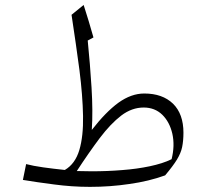

<svg xmlns="http://www.w3.org/2000/svg" viewBox="-20 -734 820 763"><path d="M553.3 -362.4C518.6 -362.4 484.3 -350 450.5 -325.7C416.7 -301 381.4 -264.8 344.8 -217.6C348.1 -267.1 347.6 -323.3 343.8 -385.7C340 -448.1 334.8 -510.5 328.6 -572.9L351.4 -585.2C339.5 -628.1 326.2 -671 312.4 -714.3L264.3 -675.2C276.2 -596.7 286.7 -523.8 295.7 -455.7C304.3 -387.6 309 -327.1 310 -273.3C311 -219.5 306.2 -174.3 295.2 -137.6C284.3 -101 264.8 -74.3 237.6 -58.6C206.7 -61.9 178.1 -65.2 151.4 -69C124.3 -72.9 101.9 -77.1 83.8 -81.9L71 -19C106.7 -12.9 148.1 -7.1 194.8 -1C241 5.2 288.6 8.6 337.6 8.6C391.4 8.6 443.8 4.8 494.8 -2.9C545.7 -10 592.9 -21.4 636.2 -37.1C657.1 -61.9 672.9 -82.9 683.3 -100C693.3 -116.7 700.5 -133.3 703.8 -149.5C707.1 -165.7 709 -184.8 709 -206.7C709 -256.2 695.2 -294.8 667.6 -321.9C639.5 -349 601.4 -362.4 553.3 -362.4ZM551 -306.7C580.5 -306.7 605.2 -297.1 624.8 -278.1C644.3 -259 657.6 -233.8 664.8 -202.9C671.9 -171.4 671 -137.6 661.9 -101.4C638.1 -89.5 609 -80.5 575.2 -73.3C541.4 -66.2 504.8 -61 465.2 -58.1C425.7 -54.8 385.2 -53.3 344.3 -53.3C334.3 -53.3 324.8 -53.3 314.8 -53.8C304.8 -53.8 295.2 -53.8 285.2 -54.3C317.6 -103.8 348.1 -147.6 376.7 -185.7C405.2 -223.3 433.8 -253.3 461.9 -274.8C490 -296.2 520 -306.7 551 -306.7Z"/></svg>

Font: Pinar Light
Style: Regular
Weight: 300
Designer: Amin Abedi
Version: Version 2.00;September 9, 2021;FontCreator 13.0.0.2683 64-bi